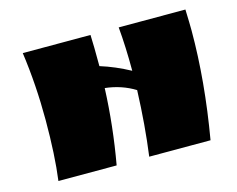

<svg xmlns="http://www.w3.org/2000/svg" viewBox="-77 -612 893 723"><g transform="rotate(-15 370.0 -250.0)"><path d="M699 -417Q699 -221 661 0H422Q438 -118 443 -254Q391 -286 327 -293Q321 -146 295 0H68Q81 -98 81 -234.5Q81 -371 63 -500H327Q329 -459 329 -378Q387 -360 444 -329Q444 -422 437 -500H697Q699 -444 699 -417Z"/></g></svg>

Font: Ruslan Display
Style: Regular
Weight: 400
Designer: Denis Masharov, Vladimir Rabdu
Foundry: Denis Masharov, Vladimir Rabdu
Version: Version 1.000; ttfautohint (v1.4.1)